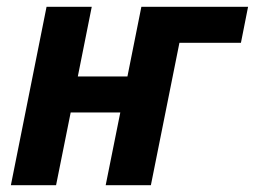

<svg xmlns="http://www.w3.org/2000/svg" viewBox="-20 -545 750 565"><path d="M12 0 117 -525H250L209 -320H355L396 -525H710L689 -419H508L424 0H291L334 -214H188L145 0Z"/></svg>

Font: IBM Plex Sans Condensed
Style: Bold Italic
Weight: 700
Width: 3
Italic angle: -11.31°
Designer: Mike Abbink, Paul van der Laan, Pieter van Rosmalen
Foundry: Bold Monday
Version: Version 3.201